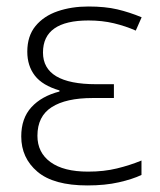

<svg xmlns="http://www.w3.org/2000/svg" viewBox="-20 -561 493 591"><path d="M330.6 -301.8V-259.3H265.6Q183.1 -259.3 139.2 -231.2Q95.2 -203.1 95.2 -143.1Q95.2 -91.3 135.5 -62Q175.8 -32.7 251 -32.7Q299.8 -32.7 339.8 -42.5Q379.9 -52.2 415.5 -66.9V-22.5Q387.7 -9.3 345.7 0.2Q303.7 9.8 249 9.8Q145 9.8 95.2 -32.5Q45.4 -74.7 45.4 -141.1Q45.4 -196.8 76.7 -231Q107.9 -265.1 163.1 -279.3V-282.7Q110.8 -297.9 87.4 -328.1Q64 -358.4 64 -401.9Q64 -450.2 89.4 -481Q114.7 -511.7 157.5 -526.4Q200.2 -541 252 -541Q303.7 -541 341.1 -532.2Q378.4 -523.4 416 -507.8L397.9 -466.8Q367.2 -480.5 330.8 -489.3Q294.4 -498 252.4 -498Q112.3 -498 112.3 -399.4Q112.3 -301.8 275.9 -301.8Z"/></svg>

Font: Open Sans Light
Style: Regular
Weight: 300
Designer: Monotype Design Team
Foundry: Monotype Imaging Inc.
Version: Version 3.000; ttfautohint (v1.8.4)